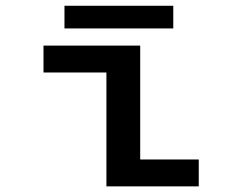

<svg xmlns="http://www.w3.org/2000/svg" viewBox="-20 -662 890 682"><path d="M209 -641.5H595.5V-561H209ZM478 -95.5H686V0H358V-404.5H134.5V-500H478Z"/></svg>

Font: League Mono Wide Medium
Style: Regular
Weight: 500
Width: 8
Designer: Tyler Finck
Foundry: The League of Moveable Type / Tyler Finck
Version: Version 2.210